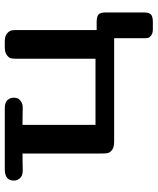

<svg xmlns="http://www.w3.org/2000/svg" viewBox="52 -550 660 804"><g transform="rotate(-90 382.0 -148.0)"><path d="M27.8 -419.9Q27.8 -458 75.2 -458H329.1Q356 -458 365.5 -446Q375 -434.1 375 -420.9Q375 -413.1 372.6 -405.5Q370.1 -397.9 359.6 -390.4Q349.1 -382.8 332 -382.8Q331.1 -382.8 304.4 -383.3Q277.8 -383.8 261.2 -383.8V-78.1H538.1V-410.2Q538.1 -424.3 540 -432.6Q542 -440.9 553.5 -449.5Q564.9 -458 585.9 -458H609.9Q632.8 -458 643.8 -448.5Q654.8 -439 656.5 -430.4Q658.2 -421.9 658.2 -404.8V-73.2H692.9Q713.9 -73.2 722.9 -65.7Q731.9 -58.1 731.9 -35.2V124Q731.9 147.9 722.4 155Q712.9 162.1 691.9 162.1H661.1Q644 162.1 635 154.5Q626 147 625 140.4Q624 133.8 624 122.1V0H190.9Q168 0 156.5 -8.5Q145 -17.1 143.1 -26.6Q141.1 -36.1 141.1 -53.2V-383.8Q124 -383.8 97.9 -383.3Q71.8 -382.8 70.8 -382.8Q46.9 -382.8 37.4 -394.8Q27.8 -406.7 27.8 -419.9Z"/></g></svg>

Font: CMU Sans Serif
Style: Bold
Weight: 700
Version: Version 0.7.0